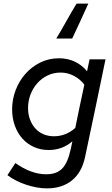

<svg xmlns="http://www.w3.org/2000/svg" viewBox="-20 -824 619 1061"><path d="M379 -611H291Q320 -659 347 -707.5Q374 -756 403 -804H468Q446 -756 424 -707.5Q402 -659 379 -611ZM249 5Q205 5 168 -11.5Q131 -28 104 -58Q77 -88 62 -129.5Q47 -171 47 -220Q47 -275 66.5 -326Q86 -377 120.5 -416Q155 -455 202.5 -478.5Q250 -502 307 -502Q355 -502 395 -482.5Q435 -463 461 -430Q465 -447 468 -463Q471 -479 475 -496H563Q535 -360 507 -226Q479 -92 450 44Q432 129 377.5 173Q323 217 239 217Q211 217 181.5 211.5Q152 206 123.5 196.5Q95 187 68.5 173.5Q42 160 21 144Q32 127 43 110.5Q54 94 65 77Q107 107 150 123Q193 139 235 139Q273 139 297.5 126.5Q322 114 337.5 90Q353 66 362.5 32.5Q372 -1 380 -43Q324 5 249 5ZM135 -227Q135 -193 145.5 -164.5Q156 -136 174.5 -115Q193 -94 219.5 -82.5Q246 -71 278 -71Q344 -71 396 -117Q408 -177 420.5 -236.5Q433 -296 446 -356Q424 -386 389 -404.5Q354 -423 315 -423Q276 -423 243 -407Q210 -391 186 -364Q162 -337 148.5 -301.5Q135 -266 135 -227Z"/></svg>

Font: Rosa Sans
Style: Italic
Weight: 400
Italic angle: -12°
Designer: Pentagram / MCKL
Foundry: Pentagram / MCKL
Version: Version 1.005;September 16, 2019;FontCreator 11.5.0.2425 64-